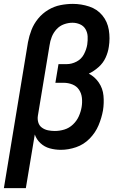

<svg xmlns="http://www.w3.org/2000/svg" viewBox="-40 -763 636 988"><path d="M-20 205H93L139 -71Q148 -45 168.5 -26Q189 -7 216.5 0.5Q244 8 273 8Q312 8 351.5 -5.5Q391 -19 421 -49.5Q451 -80 467 -118Q483 -156 490 -195Q496 -233 492.5 -270.5Q489 -308 468.5 -338Q448 -368 417 -384Q444 -397 467.5 -418Q491 -439 503.5 -466.5Q516 -494 520 -522Q527 -566 520 -609Q513 -652 486.5 -684Q460 -716 419 -729.5Q378 -743 335 -743Q303 -743 270.5 -736.5Q238 -730 208 -712Q178 -694 156 -667Q134 -640 122 -609Q110 -578 104 -546ZM242 -89Q224 -89 207 -92.5Q190 -96 176 -106Q162 -116 157 -133Q152 -150 155 -168L215 -530Q218 -552 226.5 -573.5Q235 -595 251 -612.5Q267 -630 289 -638Q311 -646 333 -646Q353 -646 371.5 -638Q390 -630 400 -613Q410 -596 411 -575.5Q412 -555 409 -534Q405 -509 392 -484Q379 -459 354 -446Q329 -433 303 -433H261L245 -337H287Q311 -337 332.5 -328.5Q354 -320 366.5 -301.5Q379 -283 381.5 -259.5Q384 -236 380 -212Q376 -188 365.5 -164.5Q355 -141 335.5 -122.5Q316 -104 291.5 -96.5Q267 -89 242 -89Z"/></svg>

Font: Iosevka Sparkle SmBdObl
Style: Regular
Weight: 600
Italic angle: -9°
Designer: Belleve Invis
Foundry: Belleve Invis
Version: Version 4.5.0; ttfautohint (v1.8.3)